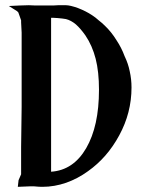

<svg xmlns="http://www.w3.org/2000/svg" viewBox="-20 -726 540 732"><path d="M455.1 -511.7Q468.8 -483.4 474.6 -454.1Q481.4 -423.8 481.4 -392.6Q481.4 -295.9 434.6 -210Q388.7 -125 315.4 -73.2Q276.4 -44.9 232.4 -29.3Q187.5 -13.7 141.6 -13.7Q140.6 -13.7 139.6 -13.7Q129.9 -13.7 109.4 -15.6Q104.5 -15.6 94.7 -15.6Q79.1 -14.6 47.9 -13.7Q48.8 -22.5 50.8 -39.1Q54.7 -46.9 60.5 -61.5Q60.5 -96.7 60.5 -165Q61.5 -215.8 62.5 -318.4Q62.5 -413.1 62.5 -601.6Q61.5 -614.3 60.5 -640.6Q60.5 -640.6 60.5 -643.6Q60.5 -647.5 60.5 -648.4Q59.6 -650.4 54.7 -665Q49.8 -678.7 49.8 -678.7Q47.9 -680.7 44.9 -683.6Q34.2 -690.4 13.7 -703.1Q28.3 -704.1 55.7 -705.1Q67.4 -705.1 89.8 -706.1Q97.7 -706.1 114.3 -705.1Q120.1 -705.1 132.8 -705.1Q135.7 -705.1 141.6 -705.1Q155.3 -705.1 183.6 -705.1Q183.6 -705.1 201.2 -706.1Q218.8 -706.1 220.7 -706.1Q223.6 -706.1 231.4 -706.1Q247.1 -706.1 277.3 -695.3Q307.6 -683.6 331.1 -668Q344.7 -659.2 356.4 -648.4Q369.1 -638.7 379.9 -627.9Q405.3 -603.5 423.8 -573.2Q443.4 -543.9 455.1 -511.7ZM174.8 -71.3Q259.8 -77.1 308.6 -161.1Q357.4 -245.1 357.4 -383.8Q357.4 -452.1 344.7 -502Q332 -551.8 305.7 -590.8Q287.1 -617.2 269.5 -632.8Q251 -648.4 231.4 -653.3Q220.7 -655.3 199.2 -657.2Q176.8 -658.2 188.5 -658.2Q188.5 -658.2 183.6 -658.2Q179.7 -658.2 174.8 -658.2Q174.8 -646.5 174.8 -627Q174.8 -608.4 174.8 -608.4Q174.8 -547.9 174.8 -427.7Q174.8 -388.7 174.8 -309.6Q174.8 -270.5 174.8 -190.4Q174.8 -190.4 174.8 -157.2Q174.8 -123 174.8 -123Q174.8 -110.4 174.8 -97.7Q174.8 -84 174.8 -71.3Z"/></svg>

Font: Pdd
Style: Regular
Weight: 400
Version: Version 1.0